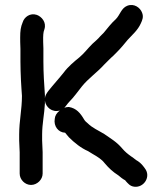

<svg xmlns="http://www.w3.org/2000/svg" viewBox="-20 -727 659 761"><path d="M152 -483V-535C151 -555 151 -569 151 -578C151 -589 152 -594 153 -601L156 -611C165 -639 145 -661 126 -668C99 -677 76 -659 70 -639C62 -620 60 -605 60 -578C60 -569 60 -554 61 -533V-483C61 -455 62 -437 63 -410L65 -376C66 -365 66 -356 67 -347C67 -292 56 -249 56 -194V-170C56 -156 58 -137 58 -123V-39C58 -15 79 6 103 6C127 6 149 -15 149 -39V-124C149 -139 147 -156 147 -170V-194C147 -237 156 -275 158 -317V-328C161 -302 187 -280 217 -289C204 -279 198 -268 197 -256C192 -227 211 -202 238 -201C240 -198 245 -192 253 -183C274 -162 301 -140 329 -128C338 -123 354 -112 362 -108L374 -100C383 -93 387 -90 395 -80C412 -60 427 -46 449 -32C457 -25 467 -17 477 -12V-11C487 0 495 11 512 13C550 18 580 -27 554 -60C546 -71 539 -80 527 -88C517 -93 509 -102 500 -107C486 -117 476 -125 464 -139C442 -165 420 -177 393 -196C370 -210 346 -220 328 -238C322 -243 317 -247 313 -254C299 -278 283 -298 253 -303C247 -303 241 -302 235 -300C243 -308 247 -316 255 -324C273 -342 289 -365 305 -385C330 -416 365 -440 392 -470L410 -488C417 -495 423 -501 428 -505L443 -520C460 -537 471 -551 486 -569C505 -590 526 -607 538 -634C544 -647 550 -660 543 -677C536 -696 512 -715 484 -704C460 -694 456 -668 439 -651C422 -636 405 -614 391 -597L378 -584C367 -571 361 -567 346 -553C326 -533 315 -517 295 -500C274 -483 249 -462 233 -440C214 -416 191 -391 172 -367C166 -359 159 -349 158 -338V-350C155 -393 152 -437 152 -483Z"/></svg>

Font: Dictator
Style: Regular
Weight: 500
Version: Version MIL.1277